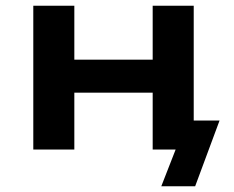

<svg xmlns="http://www.w3.org/2000/svg" viewBox="-20 -521 815 669"><path d="M542 128 592 0H520V-101H745L660 128ZM96 0V-501H239V-313H512V-501H655V0H512V-198H239V0Z"/></svg>

Font: Nunito Sans 7pt SemiExpanded
Style: Bold
Weight: 700
Width: 6
Designer: Vernon Adams
Foundry: Vernon Adams
Version: Version 3.101;gftools[0.9.27]